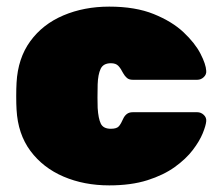

<svg xmlns="http://www.w3.org/2000/svg" viewBox="-20 -550 662 580"><path d="M310 10Q234 10 172 -16.5Q110 -43 72 -94Q34 -145 30 -219Q29 -235 29 -259Q29 -283 30 -300Q34 -374 71.5 -425.5Q109 -477 171.5 -503.5Q234 -530 310 -530Q389 -530 444.5 -507.5Q500 -485 534.5 -452.5Q569 -420 585.5 -388Q602 -356 603 -336Q604 -325 595.5 -317Q587 -309 576 -309H381Q370 -309 363.5 -314.5Q357 -320 352 -329Q345 -343 337.5 -351Q330 -359 315 -359Q292 -359 284 -342Q276 -325 275 -295Q274 -252 275 -224Q277 -192 284.5 -176.5Q292 -161 315 -161Q333 -161 339.5 -169Q346 -177 352 -191Q356 -200 363 -205.5Q370 -211 381 -211H576Q587 -211 595.5 -203Q604 -195 603 -184Q602 -171 592.5 -147.5Q583 -124 562.5 -97Q542 -70 508 -45.5Q474 -21 425 -5.5Q376 10 310 10Z"/></svg>

Font: Rubik Light Black
Style: Regular
Weight: 900
Version: Version 2.104